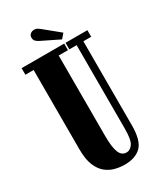

<svg xmlns="http://www.w3.org/2000/svg" viewBox="-212 -921 857 1011"><g transform="rotate(-30 217.0 -415.0)"><path d="M234.5 12Q208 12 178.8 5Q149.5 -2 124.2 -21.8Q99 -41.5 83.2 -79Q67.5 -116.5 67.5 -177.5V-660H17.5V-700H276.5V-660H220V-170Q220 -102.5 232.8 -70.8Q245.5 -39 275.5 -39Q296.5 -39 312.8 -61.5Q329 -84 329 -152V-660H284.5V-700H417.5V-660H370V-149Q370 -56.5 334.8 -22.2Q299.5 12 234.5 12ZM278 -724.5 173 -776Q157.5 -783.5 150 -791.5Q142.5 -799.5 142.5 -813.5Q142.5 -826 152 -834.2Q161.5 -842.5 175.5 -842.5Q186.5 -842.5 193.8 -838.2Q201 -834 208.5 -828L301.5 -752Z"/></g></svg>

Font: Imbue 10pt Black
Style: Regular
Weight: 900
Designer: Tyler Finck
Foundry: Etcetera Type Company
Version: Version 1.102; ttfautohint (v1.8.3)